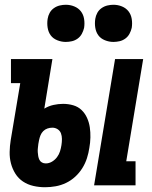

<svg xmlns="http://www.w3.org/2000/svg" viewBox="-20 -778 640 806"><path d="M375 0 463 -530H581L510 -101H549V0ZM169 8Q144 8 120 2.5Q96 -3 76.5 -16Q57 -29 44.5 -49Q32 -69 26 -92Q20 -115 20.5 -140Q21 -165 25 -190L65 -429H26V-530H200L166 -322Q184 -333 204.5 -337.5Q225 -342 245 -342Q267 -342 287.5 -336Q308 -330 322.5 -316Q337 -302 345.5 -283Q354 -264 357 -243.5Q360 -223 359.5 -201Q359 -179 355 -157Q352 -136 345 -114Q338 -92 325.5 -72Q313 -52 295.5 -36Q278 -20 257 -10Q236 0 213.5 4Q191 8 169 8ZM172 -92Q186 -92 198.5 -99.5Q211 -107 219.5 -118.5Q228 -130 232 -143Q236 -156 238 -169Q240 -182 240 -194.5Q240 -207 236 -218Q232 -229 222 -235.5Q212 -242 200 -242Q189 -242 179 -238.5Q169 -235 161.5 -227.5Q154 -220 150 -210Q146 -200 144 -190L141 -174Q140 -165 139 -156.5Q138 -148 138.5 -139.5Q139 -131 140.5 -122.5Q142 -114 145.5 -107Q149 -100 156 -96Q163 -92 172 -92ZM456 -602Q438 -602 420.5 -609Q403 -616 393 -629.5Q383 -643 380 -661.5Q377 -680 380 -699Q382 -712 388.5 -724Q395 -736 406.5 -744Q418 -752 431 -755Q444 -758 456 -758Q475 -758 492 -751Q509 -744 519.5 -730.5Q530 -717 533 -698.5Q536 -680 533 -661Q530 -648 523.5 -636Q517 -624 506 -616Q495 -608 482 -605Q469 -602 456 -602ZM256 -602Q238 -602 220.5 -609Q203 -616 193 -629.5Q183 -643 180 -661.5Q177 -680 180 -699Q182 -712 188.5 -724Q195 -736 206.5 -744Q218 -752 231 -755Q244 -758 256 -758Q275 -758 292 -751Q309 -744 319.5 -730.5Q330 -717 333 -698.5Q336 -680 333 -661Q330 -648 323.5 -636Q317 -624 306 -616Q295 -608 282 -605Q269 -602 256 -602Z"/></svg>

Font: Iosevka Curly Slab Extended
Style: Bold Italic
Weight: 700
Width: 7
Italic angle: -9°
Monospace: yes
Designer: Belleve Invis
Foundry: Belleve Invis
Version: Version 11.0.0; ttfautohint (v1.8.3)